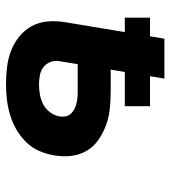

<svg xmlns="http://www.w3.org/2000/svg" viewBox="16 -576 568 640"><g transform="rotate(90 300.0 -256.0)"><path d="M261 8Q232 8 203.5 4.5Q175 1 149 -9Q123 -19 101.5 -36.5Q80 -54 67 -78Q54 -102 51.5 -131Q49 -160 54 -189L87 -388H39V-472H101L109 -520H242L234 -472H334V-388H220L212 -341H285Q314 -341 342.5 -338Q371 -335 397 -325.5Q423 -316 445.5 -300.5Q468 -285 482 -262Q496 -239 499.5 -210.5Q503 -182 498 -153Q494 -128 483.5 -103.5Q473 -79 454 -59.5Q435 -40 411.5 -26.5Q388 -13 362.5 -5.5Q337 2 311.5 5Q286 8 261 8ZM262 -102Q278 -102 295 -105Q312 -108 327.5 -116Q343 -124 354 -138.5Q365 -153 368 -170Q370 -180 368 -190Q366 -200 359.5 -207.5Q353 -215 344.5 -219.5Q336 -224 326.5 -226.5Q317 -229 306.5 -230Q296 -231 286 -231H194L184 -171Q181 -155 186.5 -140.5Q192 -126 203.5 -117Q215 -108 230.5 -105Q246 -102 262 -102Z"/></g></svg>

Font: Iosevka Extrabold Extended
Style: Italic
Weight: 800
Width: 7
Italic angle: -9°
Monospace: yes
Designer: Belleve Invis
Foundry: Belleve Invis
Version: Version 32.5.0; ttfautohint (v1.8.4)